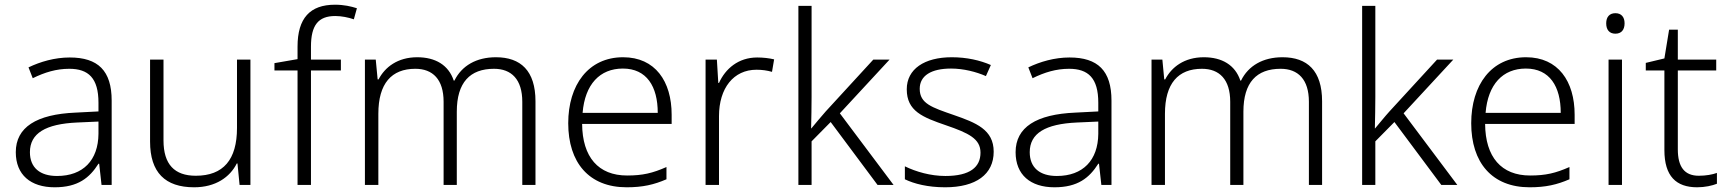

<svg xmlns="http://www.w3.org/2000/svg" viewBox="-20 -785 7333 815"><path d="M276 -541C212 -541 151 -523 101 -499L119 -453C170 -478 219 -493 274 -493C355 -493 398 -454 398 -349V-312L301 -307C135 -300 47 -245 47 -139C47 -43 110 10 212 10C311 10 360 -30 398 -90H401L411 0H454V-358C454 -485 396 -541 276 -541ZM308 -265 398 -269V-217C397 -105 333 -38 222 -38C150 -38 107 -73 107 -139C107 -219 173 -259 308 -265Z M1043 -532H986V-242C986 -107 928 -39 811 -39C721 -39 674 -87 674 -189V-532H617V-184C617 -53 681 10 804 10C895 10 956 -33 985 -91H988L997 0H1043Z M1427 -486V-532H1300V-587C1300 -678 1331 -717 1403 -717C1430 -717 1459 -711 1482 -703L1495 -750C1470 -758 1440 -765 1402 -765C1296 -765 1243 -708 1243 -587V-534L1145 -517V-486H1243V0H1300V-486Z M2085 -542C2002 -542 1940 -506 1909 -443H1906C1884 -509 1828 -542 1751 -542C1668 -542 1614 -500 1587 -448H1583L1575 -532H1529V0H1586V-302C1586 -431 1642 -493 1743 -493C1817 -493 1863 -448 1863 -353V0H1919V-311C1919 -435 1975 -493 2077 -493C2151 -493 2197 -448 2197 -353V0H2253V-355C2253 -485 2190 -542 2085 -542Z M2625 -542C2477 -542 2392 -424 2392 -262C2392 -95 2480 10 2640 10C2708 10 2756 -1 2809 -24V-76C2750 -50 2708 -40 2642 -40C2520 -40 2452 -118 2451 -259H2831V-298C2831 -440 2761 -542 2625 -542ZM2624 -494C2725 -494 2772 -418 2772 -306H2453C2463 -427 2526 -494 2624 -494Z M3194 -541C3114 -541 3059 -493 3032 -433H3029L3023 -532H2975V0H3032V-292C3032 -411 3094 -489 3191 -489C3215 -489 3236 -486 3257 -480L3266 -533C3245 -538 3220 -541 3194 -541Z M3425 -374V-760H3369V0H3425V-185L3506 -267L3705 0H3773L3545 -304L3756 -532H3687L3485 -312C3465 -290 3442 -261 3424 -240H3423C3424 -284 3425 -332 3425 -374Z M4198 -141C4198 -235 4123 -264 4028 -297C3936 -329 3884 -345 3884 -408C3884 -464 3933 -494 4017 -494C4070 -494 4124 -480 4165 -462L4186 -509C4140 -529 4084 -542 4020 -542C3904 -542 3829 -492 3829 -406C3829 -313 3897 -287 3996 -253C4092 -220 4142 -196 4142 -137C4142 -76 4098 -38 3993 -38C3930 -38 3868 -56 3821 -79V-24C3860 -5 3918 10 3992 10C4123 10 4198 -45 4198 -141Z M4520 -541C4456 -541 4395 -523 4345 -499L4363 -453C4414 -478 4463 -493 4518 -493C4599 -493 4642 -454 4642 -349V-312L4545 -307C4379 -300 4291 -245 4291 -139C4291 -43 4354 10 4456 10C4555 10 4604 -30 4642 -90H4645L4655 0H4698V-358C4698 -485 4640 -541 4520 -541ZM4552 -265 4642 -269V-217C4641 -105 4577 -38 4466 -38C4394 -38 4351 -73 4351 -139C4351 -219 4417 -259 4552 -265Z M5424 -542C5341 -542 5279 -506 5248 -443H5245C5223 -509 5167 -542 5090 -542C5007 -542 4953 -500 4926 -448H4922L4914 -532H4868V0H4925V-302C4925 -431 4981 -493 5082 -493C5156 -493 5202 -448 5202 -353V0H5258V-311C5258 -435 5314 -493 5416 -493C5490 -493 5536 -448 5536 -353V0H5592V-355C5592 -485 5529 -542 5424 -542Z M5818 -374V-760H5762V0H5818V-185L5899 -267L6098 0H6166L5938 -304L6149 -532H6080L5878 -312C5858 -290 5835 -261 5817 -240H5816C5817 -284 5818 -332 5818 -374Z M6458 -542C6310 -542 6225 -424 6225 -262C6225 -95 6313 10 6473 10C6541 10 6589 -1 6642 -24V-76C6583 -50 6541 -40 6475 -40C6353 -40 6285 -118 6284 -259H6664V-298C6664 -440 6594 -542 6458 -542ZM6457 -494C6558 -494 6605 -418 6605 -306H6286C6296 -427 6359 -494 6457 -494Z M6837 -729C6812 -729 6798 -713 6798 -686C6798 -658 6812 -642 6837 -642C6862 -642 6876 -658 6876 -686C6876 -713 6862 -729 6837 -729ZM6865 -532H6808V0H6865Z M7191 -39C7130 -39 7102 -77 7102 -151V-486H7265V-532H7102V-659H7065L7045 -537L6966 -518V-486H7045V-148C7045 -37 7095 10 7184 10C7217 10 7248 3 7268 -5V-51C7249 -44 7221 -39 7191 -39Z"/></svg>

Font: Noto Sans Bengali Light
Style: Regular
Weight: 300
Designer: Jelle Bosma - Monotype Design Team
Foundry: Monotype Imaging Inc.
Version: Version 2.003